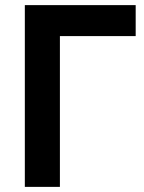

<svg xmlns="http://www.w3.org/2000/svg" viewBox="-20 -730 563 750"><path d="M510 -589H214V0H77V-710H510Z"/></svg>

Font: PTCRaleway
Style: Bold
Weight: 700
Designer: Matt McInerney, Pablo Impallari, Rodrigo Fuenzalida
Foundry: Matt McInerney, Pablo Impallari, Rodrigo Fuenzalida
Version: Version 3.000g; ttfautohint (v1.5) -l 8 -r 28 -G 28 -x 14 -D